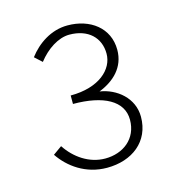

<svg xmlns="http://www.w3.org/2000/svg" viewBox="-77 -961 550 591"><g transform="rotate(-15 198.5 -665.5)"><path d="M194 -438C274 -438 335 -484 335 -563C335 -623 285 -663 232 -671C280 -690 318 -725 318 -781C318 -851 261 -893 189 -893C136 -893 92 -862 64 -825L87 -804C114 -839 152 -864 187 -864C247 -864 283 -829 283 -778C283 -728 234 -682 143 -682V-655C240 -655 300 -623 300 -563C300 -502 253 -467 196 -467C145 -467 101 -498 74 -539L46 -519C75 -476 126 -438 194 -438Z"/></g></svg>

Font: SSpoqa Han Sans Neo Thin
Style: Regular
Weight: 100
Designer: [Spoqa Han Sans Neo] Dong-huui Kim  Younghwa Kang  Yujin Lee  [Noto Sans] Ryoko NISHIZUKA  (kana & ideographs); Paul D. 
Foundry: Spoqa (http://www.spoqa-han-sans.com)
Version: Version 1.000